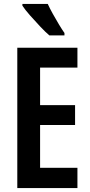

<svg xmlns="http://www.w3.org/2000/svg" viewBox="-20 -957 458 977"><path d="M374 0H68V-714H374V-613H184V-422H362V-321H184V-103H374ZM223 -937Q233 -915 248.5 -887Q264 -859 280 -832.5Q296 -806 308 -789V-777H231Q212 -793 185 -821.5Q158 -850 132.5 -879Q107 -908 94 -928V-937Z"/></svg>

Font: Noto Sans Khmer UI ExtraCondensed SemiBold
Style: Regular
Weight: 600
Width: 2
Designer: Danh Hong and the Monotype Design Team
Foundry: Monotype Imaging Inc.
Version: Version 2.002; ttfautohint (v1.8.4.7-5d5b)